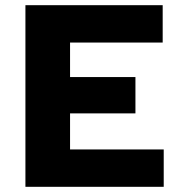

<svg xmlns="http://www.w3.org/2000/svg" viewBox="-20 -720 708 740"><path d="M78 0V-700H607V-556H250V-423H502V-283H250V-144H611V0Z"/></svg>

Font: Red Hat Text
Style: Bold
Weight: 700
Designer: Pentagram, MCKL
Foundry: MCKL
Version: Version 1.030